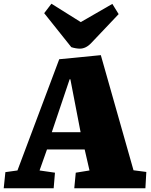

<svg xmlns="http://www.w3.org/2000/svg" viewBox="-21 -1014 815 1034"><path d="M522 -717 698 -97 767 -88 762 0H379L387 -84L461 -96L435 -209H232L192 -96L275 -84L268 0H-1L8 -87L73 -96L298 -695ZM258 -302H413L358 -587H354ZM217 -943 256 -994 414 -895 584 -993 618 -938 471 -783Q456 -767 440.5 -759.5Q425 -752 409 -752Q400 -752 387.5 -754Q375 -756 363 -760Z"/></svg>

Font: Literata 18pt Black
Style: Italic
Weight: 900
Italic angle: -2°
Designer: Latin by Veronika Burian and Jose Scaglione. Greek by Irene Vlachou. Cyrillic by Vera Evstafieva
Foundry: TypeTogether
Version: Version 3.103;gftools[0.9.29]